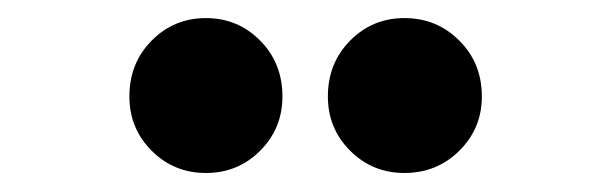

<svg xmlns="http://www.w3.org/2000/svg" viewBox="-20 -720 659 207"><path d="M202 -533.5Q167.5 -533.5 143.5 -557.5Q119.5 -581.5 119.5 -616Q119.5 -652 143.5 -676.2Q167.5 -700.5 202 -700.5Q236.5 -700.5 260.5 -676.2Q284.5 -652 284.5 -616Q284.5 -581.5 260.5 -557.5Q236.5 -533.5 202 -533.5ZM416 -533.5Q381.5 -533.5 357.5 -557.5Q333.5 -581.5 333.5 -616Q333.5 -652 357.5 -676.2Q381.5 -700.5 416 -700.5Q451 -700.5 475.2 -676.2Q499.5 -652 499.5 -616Q499.5 -581.5 475.2 -557.5Q451 -533.5 416 -533.5Z"/></svg>

Font: Sono Monospace
Style: Bold
Weight: 700
Designer: Tyler Finck
Foundry: Tyler Finck
Version: Version 2.112